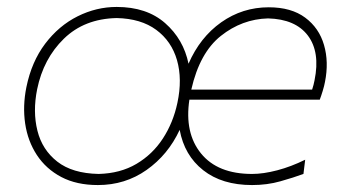

<svg xmlns="http://www.w3.org/2000/svg" viewBox="-20 -524 990 553"><path d="M262 9Q200.5 9 156.5 -14.2Q112.5 -37.5 86.2 -77.5Q60 -117.5 52.5 -168Q45 -218.5 56 -273Q71 -346.5 110.2 -398.2Q149.5 -450 203.5 -477Q257.5 -504 316 -504Q402.5 -504 455.5 -457.5Q508.5 -411 523 -340.5Q556 -416.5 617.2 -459.8Q678.5 -503 754 -503Q819 -503 859 -473.2Q899 -443.5 913.2 -394.5Q927.5 -345.5 916 -288Q914 -277 909.5 -262.2Q905 -247.5 901 -237H525.5Q511 -141 559 -82Q607 -23 706 -23Q738.5 -23 778.5 -33.5Q818.5 -44 859 -64L854 -23Q825.5 -12.5 787.5 -1.8Q749.5 9 706 9Q619.5 9 565.2 -33.8Q511 -76.5 497.5 -150Q464 -78 402.2 -34.5Q340.5 9 262 9ZM264 -23Q326.5 -24.5 373 -52Q419.5 -79.5 449.2 -125.2Q479 -171 491 -228Q505.5 -296 489.8 -350.8Q474 -405.5 430 -438Q386 -470.5 316 -472Q223 -470 164 -412.5Q105 -355 87 -267Q74 -202.5 87.8 -147.5Q101.5 -92.5 145 -58.5Q188.5 -24.5 264 -23ZM752 -471Q677 -469 616 -420.5Q555 -372 531 -266H879Q883.5 -279.5 886 -293Q902.5 -374 866.8 -421.5Q831 -469 752 -471Z"/></svg>

Font: Commissioner Flair Thin
Style: Italic
Weight: 100
Italic angle: -12°
Designer: Kostas Bartsokas
Foundry: Kostas Bartsokas
Version: Version 1.000; ttfautohint (v1.8.3)